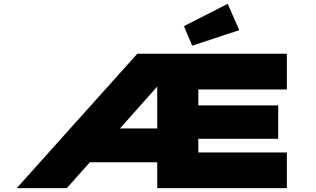

<svg xmlns="http://www.w3.org/2000/svg" viewBox="-20 -980 1646 1000"><path d="M67 0 695 -700H1474V-514H1013V-431H1429V-257H1013V-186H1474V0H799V-135H435L577 -311H799V-575L829 -563L328 0ZM981 -742 938 -844 1166 -960 1226 -823Z"/></svg>

Font: Lexend Zetta Black
Style: Regular
Weight: 900
Designer: Bonnie Shaver-Troup, Thomas Jockin
Foundry: Lexend
Version: Version 1.007